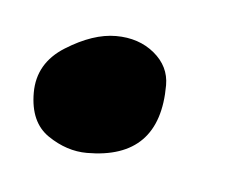

<svg xmlns="http://www.w3.org/2000/svg" viewBox="-44 -308 177 142"><g transform="rotate(5 44.0 -237.0)"><path d="M78 -248Q78 -193 24 -193Q9 -193 -5 -202.5Q-19 -212 -19 -234Q-19 -256 1 -268.5Q21 -281 38 -281Q55 -281 66.5 -271.5Q78 -262 78 -248Z"/></g></svg>

Font: Cookie
Style: Regular
Weight: 400
Designer: Ania Kruk
Foundry: Ania Kruk
Version: Version 1.004